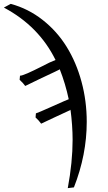

<svg xmlns="http://www.w3.org/2000/svg" viewBox="-41 -725 556 989"><path d="M-21 -686 14.2 -705.1Q104.5 -680.7 178.7 -622.3Q252.9 -564 302.5 -483.6Q352.1 -403.3 378.9 -304Q405.8 -204.6 405.8 -97.2Q405.8 72.3 339.8 240.2L308.1 244.1Q333 109.9 333 -4.9Q333 -78.1 321.8 -163.1V-158.2Q320.8 -157.7 317.9 -156.5Q314.9 -155.3 314 -154.8Q296.9 -147 238 -119.6Q179.2 -92.3 170.9 -87.9Q160.6 -103 142.1 -120.1L144 -141.1Q155.8 -144.5 220.7 -173.6Q285.6 -202.6 287.1 -203.1L313 -213.9Q295.9 -294.4 266.1 -370.1V-367.2Q262.2 -365.2 253.7 -361.1Q245.1 -356.9 241.2 -355Q225.6 -348.1 161.9 -317.6Q98.1 -287.1 88.9 -282.2Q79.6 -295.9 60.1 -314L62 -335Q72.3 -335 102.1 -348.1Q131.8 -361.3 169.9 -380.6Q208 -399.9 213.9 -402.8Q229 -409.7 245.1 -416Q159.2 -590.3 -21 -686Z"/></svg>

Font: Linear Smooth Low Contrast
Style: Regular
Weight: 500
Designer: Philipp H. Poll, Flanker
Foundry: Philipp H. Poll, reworked by Flanker
Version: Version 1.010 | FøM Fix